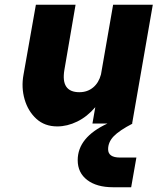

<svg xmlns="http://www.w3.org/2000/svg" viewBox="-20 -520 663 808"><path d="M251 -226Q235 -132 314 -132Q348 -132 372 -152Q396 -172 405 -207L456 -500H623L536 0H538Q482 29 458.5 53.5Q435 78 435 108Q435 143 485 143H554L532 268H456Q387 268 347 237.5Q307 207 307 154Q307 58 432 0H369L381 -69Q347 -29 305 -8.5Q263 12 221 12Q168 12 133 -20Q98 -52 83.5 -102Q69 -152 79 -206L131 -500H298Z"/></svg>

Font: Overused Grotesk ExtraBold
Style: Italic
Weight: 800
Italic angle: -10°
Version: Version 0.003